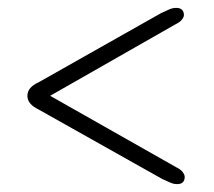

<svg xmlns="http://www.w3.org/2000/svg" viewBox="-20 -585 542 487"><path d="M101 -345.5V-338.5L424.5 -523Q436 -528.5 441.2 -535Q446.5 -541.5 446.5 -547Q446.5 -555 441.8 -560Q437 -565 427 -565Q418.5 -565 410 -561.5Q401.5 -558 389 -552L77.5 -376Q64 -370 56.8 -361.5Q49.5 -353 49.5 -342Q49.5 -331 56.8 -322.5Q64 -314 77.5 -307.5L391.5 -131Q403.5 -125.5 412 -121.8Q420.5 -118 429 -118Q439.5 -118 444 -123Q448.5 -128 448.5 -136Q448.5 -142 443.2 -148.8Q438 -155.5 427.5 -160.5Z"/></svg>

Font: Fraunces 36pt
Style: Regular
Weight: 400
Version: Version 1.000;[b76b70a41]